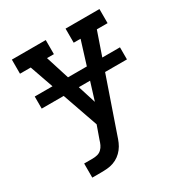

<svg xmlns="http://www.w3.org/2000/svg" viewBox="-171 -648 942 991"><g transform="rotate(-30 300.0 -152.5)"><path d="M94 215V131H144Q159 131 173 127.5Q187 124 197.5 114Q208 104 214 91Q220 78 224 64L251 -12L103 -436H39V-520H241V-436H200L301 -117L400 -436H359V-520H561V-436H497L315 91Q309 110 301.5 127.5Q294 145 282 160.5Q270 176 254.5 187.5Q239 199 220.5 205.5Q202 212 183 213.5Q164 215 144 215ZM46 -224V-296H554V-224Z"/></g></svg>

Font: Iosevka HT Medium Extended
Style: Regular
Weight: 500
Width: 7
Monospace: yes
Designer: Belleve Invis
Foundry: Belleve Invis
Version: Version 32.3.0; ttfautohint (v1.8.4)